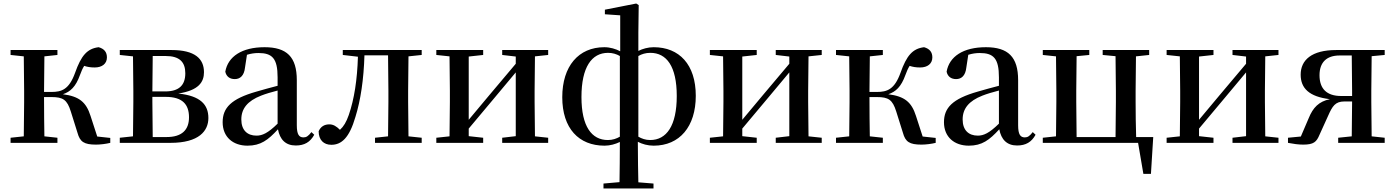

<svg xmlns="http://www.w3.org/2000/svg" viewBox="-20 -811 7921 1090"><path d="M420 -57C434 -6 457 10 525 10C550 10 582 6 606 0V-28L532 -36L494 -153C469 -232 429 -264 337 -276C379 -290 410 -318 434 -385C442 -407 449 -423 458 -437C476 -431 494 -428 518 -428C559 -428 587 -449 587 -485C587 -515 572 -534 540 -543C475 -535 441 -496 406 -397C372 -303 330 -289 272 -289H230L232 -491L306 -499V-527H40V-499L115 -491C116 -435 117 -351 117 -296V-232C117 -177 116 -93 115 -37L40 -29V0H306V-29L232 -37C231 -93 230 -180 230 -260H272C338 -260 361 -245 382 -178Z M733 0H948C1110 0 1163 -68 1163 -141C1163 -217 1118 -267 992 -280C1109 -298 1138 -346 1138 -401C1138 -478 1086 -527 954 -527H660V-499L735 -491C736 -435 737 -351 737 -296V-232C737 -177 736 -93 735 -37L660 -29V0ZM847 -493H921C999 -493 1032 -459 1032 -395C1032 -326 995 -292 918 -292H845ZM845 -261H921C1016 -261 1053 -218 1053 -145C1053 -73 1012 -33 926 -33H847L845 -232Z M1659 15C1708 15 1741 -4 1764 -46L1748 -61C1730 -38 1719 -31 1703 -31C1678 -31 1665 -47 1665 -100V-356C1665 -488 1608 -543 1482 -543C1353 -543 1274 -490 1259 -404C1265 -376 1285 -362 1313 -362C1342 -362 1366 -380 1371 -428L1382 -500C1405 -507 1426 -510 1447 -510C1525 -510 1556 -480 1556 -372V-324C1515 -313 1472 -302 1436 -291C1292 -250 1244 -199 1244 -117C1244 -33 1303 16 1385 16C1460 16 1502 -16 1558 -77C1569 -19 1601 15 1659 15ZM1556 -109C1501 -55 1469 -41 1436 -41C1385 -41 1350 -71 1350 -133C1350 -194 1385 -238 1462 -268C1487 -278 1521 -288 1556 -297Z M2182 0H2374V-29L2299 -37C2298 -93 2297 -177 2297 -232V-296C2297 -351 2298 -435 2299 -491L2374 -499V-527H1926V-499L2012 -489C2008 -358 1991 -248 1960 -158C1946 -118 1931 -93 1910 -74C1890 -94 1872 -105 1850 -105C1822 -105 1801 -93 1789 -66C1789 -16 1818 11 1861 11C1918 11 1963 -27 1998 -148C2027 -241 2045 -360 2049 -497H2183L2185 -296V-232L2183 -37L2109 -29V0Z M2831 -499 2908 -490V-449L2758 -271L2641 -131V-490L2723 -499V-527H2457V-499L2532 -491C2533 -435 2534 -351 2534 -296V-232C2534 -177 2533 -93 2532 -37L2457 -29V0H2723V-29L2641 -38V-81L2786 -254L2908 -400V-38L2831 -29V0H3092V-29L3017 -37L3015 -232V-296L3017 -491L3092 -499V-527H2831Z M3691 16C3838 16 3930 -92 3930 -267C3930 -445 3836 -543 3691 -543C3659 -543 3628 -534 3604 -522V-626L3606 -782L3592 -791L3414 -756V-730L3501 -724V-520C3476 -533 3444 -543 3411 -543C3265 -543 3172 -436 3172 -259C3172 -82 3266 16 3412 16C3444 16 3474 7 3499 -5C3499 83 3498 152 3497 223L3406 231V259H3690V231L3604 224C3603 157 3601 103 3601 -6C3626 7 3657 16 3691 16ZM3499 -35C3480 -24 3458 -16 3431 -16C3339 -16 3281 -93 3281 -260C3281 -430 3339 -511 3432 -511C3458 -511 3480 -504 3499 -493ZM3604 -493C3623 -504 3645 -511 3672 -511C3764 -511 3822 -435 3822 -266C3822 -97 3764 -16 3671 -16C3645 -16 3623 -24 3604 -35Z M4384 -499 4461 -490V-449L4311 -271L4194 -131V-490L4276 -499V-527H4010V-499L4085 -491C4086 -435 4087 -351 4087 -296V-232C4087 -177 4086 -93 4085 -37L4010 -29V0H4276V-29L4194 -38V-81L4339 -254L4461 -400V-38L4384 -29V0H4645V-29L4570 -37L4568 -232V-296L4570 -491L4645 -499V-527H4384Z M5106 -57C5120 -6 5143 10 5211 10C5236 10 5268 6 5292 0V-28L5218 -36L5180 -153C5155 -232 5115 -264 5023 -276C5065 -290 5096 -318 5120 -385C5128 -407 5135 -423 5144 -437C5162 -431 5180 -428 5204 -428C5245 -428 5273 -449 5273 -485C5273 -515 5258 -534 5226 -543C5161 -535 5127 -496 5092 -397C5058 -303 5016 -289 4958 -289H4916L4918 -491L4992 -499V-527H4726V-499L4801 -491C4802 -435 4803 -351 4803 -296V-232C4803 -177 4802 -93 4801 -37L4726 -29V0H4992V-29L4918 -37C4917 -93 4916 -180 4916 -260H4958C5024 -260 5047 -245 5068 -178Z M5754 15C5803 15 5836 -4 5859 -46L5843 -61C5825 -38 5814 -31 5798 -31C5773 -31 5760 -47 5760 -100V-356C5760 -488 5703 -543 5577 -543C5448 -543 5369 -490 5354 -404C5360 -376 5380 -362 5408 -362C5437 -362 5461 -380 5466 -428L5477 -500C5500 -507 5521 -510 5542 -510C5620 -510 5651 -480 5651 -372V-324C5610 -313 5567 -302 5531 -291C5387 -250 5339 -199 5339 -117C5339 -33 5398 16 5480 16C5555 16 5597 -16 5653 -77C5664 -19 5696 15 5754 15ZM5651 -109C5596 -55 5564 -41 5531 -41C5480 -41 5445 -71 5445 -133C5445 -194 5480 -238 5557 -268C5582 -278 5616 -288 5651 -297Z M5900 0H6441L6471 176H6514L6527 -33H6430C6428 -90 6427 -176 6427 -232V-296C6427 -351 6428 -435 6429 -491L6504 -499V-527H6240V-499L6313 -492L6315 -296V-232L6313 -33H6092L6090 -232V-296L6092 -492L6164 -499V-527H5900V-499L5975 -491C5976 -435 5977 -351 5977 -296V-232C5977 -177 5976 -93 5975 -37L5900 -29Z M6977 -499 7054 -490V-449L6904 -271L6787 -131V-490L6869 -499V-527H6603V-499L6678 -491C6679 -435 6680 -351 6680 -296V-232C6680 -177 6679 -93 6678 -37L6603 -29V0H6869V-29L6787 -38V-81L6932 -254L7054 -400V-38L6977 -29V0H7238V-29L7163 -37L7161 -232V-296L7163 -491L7238 -499V-527H6977Z M7577 0H7841V-29L7767 -37L7765 -232V-296L7767 -492L7841 -499V-527H7566C7426 -527 7364 -470 7364 -387C7364 -311 7411 -262 7530 -248C7467 -235 7434 -200 7410 -141L7365 -36L7292 -29V0C7323 6 7351 10 7378 10C7438 10 7454 -5 7471 -46L7520 -154C7544 -208 7560 -235 7612 -235H7656L7654 -37L7577 -29ZM7656 -266H7594C7512 -266 7471 -307 7471 -384C7471 -457 7511 -496 7585 -496H7654L7656 -296Z"/></svg>

Font: Noto Serif CJK KR SemiBold
Style: Regular
Weight: 600
Designer: Ryoko NISHIZUKA 西塚涼子 (kana & ideographs); Frank Grießhammer (Latin, Greek & Cyrillic); Wenlong ZHANG 张文龙 (bopomofo); San
Foundry: Adobe
Version: Version 2.001;hotconv 1.1.0;makeotfexe 2.6.0